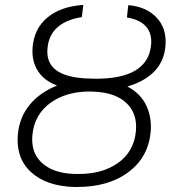

<svg xmlns="http://www.w3.org/2000/svg" viewBox="-20 -741 703 771"><path d="M364.3 -424.8Q469.2 -424.8 524.4 -458.5Q579.6 -492.2 586.4 -557.6Q591.8 -605 567.1 -633.5Q542.5 -662.1 489.7 -670.9L495.1 -720.2Q566.9 -714.4 608.4 -670.9Q649.9 -627.4 644.5 -558.1Q635.7 -437 491.7 -393.6Q544.4 -365.7 567.4 -317.4Q590.3 -269 585 -210.9Q575.7 -109.9 496.1 -50Q416.5 9.8 290 9.8H276.9Q165.5 6.3 104.2 -50.3Q43 -106.9 51.8 -202.1Q58.1 -270 98.9 -319.8Q139.6 -369.6 209 -397.5Q157.7 -416.5 132.3 -455.8Q106.9 -495.1 110.8 -549.8Q116.2 -625 169.9 -670.2Q223.6 -715.3 314.5 -721.2L308.6 -672.4Q181.2 -651.4 170.9 -549.3Q158.2 -436.5 320.3 -426.3ZM340.3 -373.5Q245.1 -373.5 182.1 -327.6Q119.1 -281.7 110.4 -201.7Q102.5 -128.4 148.7 -86.7Q194.8 -44.9 278.8 -42.5H293.9Q389.2 -41.5 452.9 -85.9Q516.6 -130.4 525.4 -210.9Q533.2 -284.2 487.8 -327.1Q442.4 -370.1 354.5 -373Z"/></svg>

Font: Roboto Light
Style: Italic
Weight: 300
Italic angle: -12°
Designer: Google
Version: Version 2.134; 2016; ttfautohint (v1.6)